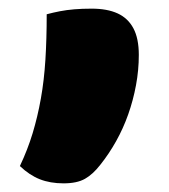

<svg xmlns="http://www.w3.org/2000/svg" viewBox="-20 -237 390 444"><path d="M127 187Q96 187 72 177.5Q48 168 26 147Q44 109 55.5 71Q67 33 74.5 -9Q82 -51 85 -99Q88 -147 88 -204Q103 -208 118.5 -211Q134 -214 152 -215.5Q170 -217 192 -217Q228 -217 252 -206Q276 -195 288.5 -171.5Q301 -148 301 -110Q301 -75 294.5 -40Q288 -5 276.5 27.5Q265 60 248.5 89.5Q232 119 212 144Q195 166 176.5 176.5Q158 187 127 187Z"/></svg>

Font: Recursive Casual Black
Style: Regular
Weight: 900
Version: Version 1.047